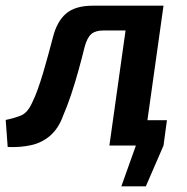

<svg xmlns="http://www.w3.org/2000/svg" viewBox="-35 -511 656 674"><path d="M378 -89H551L539 0L477 143H391L442 0H365ZM526 -491 515 -404H328Q300 -404 285.5 -391.5Q271 -379 262 -346Q252 -305 240 -262Q228 -219 214.5 -178.5Q201 -138 187 -106Q171 -61 142 -35.5Q113 -10 74.5 -1.5Q36 7 -8 5L-15 -90Q15 -96 38.5 -105.5Q62 -115 78 -151Q88 -171 97.5 -197.5Q107 -224 116 -254Q125 -284 133.5 -315.5Q142 -347 150 -377Q164 -435 196.5 -463Q229 -491 290 -491ZM539 -491 470 0H349L418 -491Z"/></svg>

Font: Exo 2 SemiBold
Style: Italic
Weight: 600
Italic angle: -8°
Designer: Natanael Gama
Foundry: Natanael Gama
Version: Version 2.010